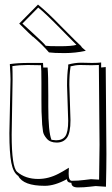

<svg xmlns="http://www.w3.org/2000/svg" viewBox="-20 -787 490 839"><path d="M355 -565Q309 -555 262 -555Q215 -555 194 -558Q166 -591 124 -627V-626Q112 -636 64 -684L146 -767Q189 -732 244 -675Q326 -592 335 -585Q333 -583 355 -565ZM443 29 398 26Q394 26 371 29Q348 32 320 32Q292 32 292 12Q275 11 273 0Q273 -1 272 -4Q219 25 176 25Q82 25 60 -18Q38 -32 29.5 -75.5Q21 -119 21 -205L26 -441Q26 -456 23 -507Q58 -512 106 -512H168Q168 -499 169 -492H188Q191 -461 191 -371V-321Q191 -210 205 -176Q219 -174 225 -174Q253 -174 265.5 -192Q278 -210 278 -259L273 -413Q273 -464 278 -495V-505Q307 -513 335 -513L382 -512Q407 -512 422 -514V-492L442 -494L445 -114Q445 -61 443 29ZM281 -54 280 -28Q280 3 294 3Q322 3 348 -0.5Q374 -4 377.5 -4Q381 -4 413 -2Q415 -106 415 -154L412 -503Q400 -502 380 -502L331 -503Q311 -503 288 -497V-493Q283 -462 283 -417L288 -262Q288 -206 272.5 -185Q257 -164 228 -164Q199 -164 184.5 -181Q170 -198 168 -212Q163 -245 163 -270Q161 -287 161 -352V-427Q161 -488 159 -502L101 -503Q65 -503 34 -498Q35 -479 35 -438L31 -199Q31 -56 55 -36Q91 -5 147 -5Q192 -5 236 -28Q250 -35 281 -54ZM180 -587Q190 -585 242 -585Q294 -585 314 -591Q308 -597 241.5 -664.5Q175 -732 147 -754L78 -684Q82 -680 127 -639Q172 -598 180 -587Z"/></svg>

Font: Londrina Shadow
Style: Regular
Weight: 400
Designer: Marcelo Magalhaes
Foundry: Marcelo Magalhaes
Version: Version 1.001 2011